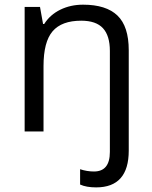

<svg xmlns="http://www.w3.org/2000/svg" viewBox="-20 -565 654 825"><path d="M533.2 82Q533.2 240.2 393.1 240.2Q351.1 240.2 324.2 228V162.1Q353.5 171.9 383.8 171.9Q452.1 171.9 452.1 87.9V-346.2Q452.1 -411.6 422.4 -443.8Q392.6 -476.1 329.1 -476.1Q245.1 -476.1 206.1 -430.7Q167 -385.3 167 -280.8V0H85.9V-535.2H151.9L165 -461.9H169.9Q195.3 -502 239.3 -523.4Q283.2 -544.9 336.9 -544.9Q436 -544.9 484.6 -498.3Q533.2 -451.7 533.2 -349.1Z"/></svg>

Font: OpenSans-Regular
Style: Regular
Weight: 400
Foundry: Ascender Corporation
Version: Version 1.10